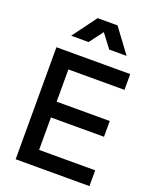

<svg xmlns="http://www.w3.org/2000/svg" viewBox="-179 -1102 959 1200"><g transform="rotate(20 300.5 -502.0)"><path d="M139.2 -844.2 256.8 -1003.9H389.2L507.8 -844.2H392.1L323.2 -935.1L254.9 -844.2ZM77.1 0V-745.1H567.9V-640.1H194.8V-425.8H547.9V-320.8H194.8V-105H567.9V0Z"/></g></svg>

Font: Plus Jakarta Sans SemiBold
Style: Regular
Weight: 600
Designer: Gumpita Rahayu
Foundry: Tokotype
Version: Version 2.006